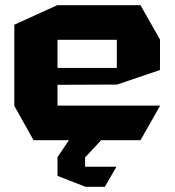

<svg xmlns="http://www.w3.org/2000/svg" viewBox="-20 -539 672 738"><path d="M109 0 35 -132V-133H595V-132L520 0ZM35 -133V-444L200 -519H201V-133ZM201 -213V-278H429V-214ZM201 -386V-519H520L595 -387V-386ZM429 -214V-386H595V-270L430 -214ZM201 66V65L245 0H368V1L307 66ZM306 178 201 137V66H307V178ZM307 179V102H427V103L383 179Z"/></svg>

Font: Foldit
Style: Bold
Weight: 700
Version: Version 1.003